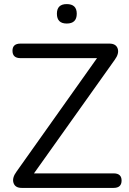

<svg xmlns="http://www.w3.org/2000/svg" viewBox="-20 -918 629 938"><path d="M306 -803Q258 -803 258 -851Q258 -898 306 -898Q355 -898 355 -851Q355 -803 306 -803ZM535 0H86Q54 0 46 -24.5Q38 -49 61 -80L454 -634H80Q41 -634 41 -670Q41 -705 80 -705H514Q547 -705 555 -680.5Q563 -656 540 -625L146 -71H535Q574 -71 574 -36Q574 0 535 0Z"/></svg>

Font: Nunito
Style: Regular
Weight: 400
Designer: Vernon Adams
Foundry: Vernon Adams
Version: Version 3.602